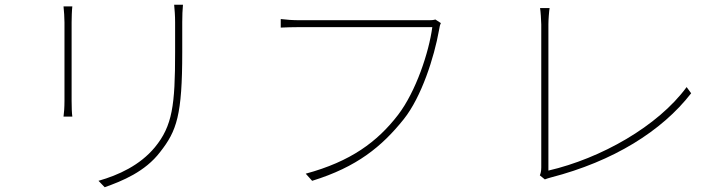

<svg xmlns="http://www.w3.org/2000/svg" viewBox="-20 -761 3040 807"><path d="M749 -741H712C714 -720 716 -695 716 -668C716 -641 716 -568 716 -541C716 -320 705 -232 631 -142C568 -66 478 -25 394 -1L420 26C493 0 590 -39 653 -122C723 -211 746 -277 746 -542C746 -568 746 -640 746 -668C746 -695 747 -720 749 -741ZM284 -734H247C249 -719 251 -684 251 -667C251 -651 251 -365 251 -337C251 -309 249 -284 247 -271H284C282 -284 281 -311 281 -337C281 -365 281 -651 281 -667C281 -683 282 -719 284 -734Z M1833 -664 1810 -679C1799 -676 1792 -676 1781 -676C1746 -676 1280 -676 1241 -676C1208 -676 1185 -678 1160 -681V-645C1185 -646 1206 -647 1240 -647C1280 -647 1742 -647 1797 -647C1783 -541 1728 -376 1653 -278C1566 -165 1454 -82 1265 -31L1292 -1C1480 -59 1585 -145 1677 -260C1752 -354 1805 -521 1825 -633C1828 -651 1829 -655 1833 -664Z M2249 -24 2270 -7C2278 -10 2287 -13 2295 -15C2558 -83 2762 -210 2885 -369L2866 -395C2745 -230 2505 -95 2285 -44C2285 -70 2285 -580 2285 -659C2285 -678 2288 -716 2290 -727H2250C2252 -716 2255 -674 2255 -658C2255 -580 2255 -106 2255 -57C2255 -41 2252 -31 2249 -24Z"/></svg>

Font: Harano Aji Gothic CN ExtraLight
Style: Regular
Weight: 250
Foundry: Masamichi Hosoda
Version: HaranoAjiGothicCN-ExtraLight version 20230610;ttx 4.39.4